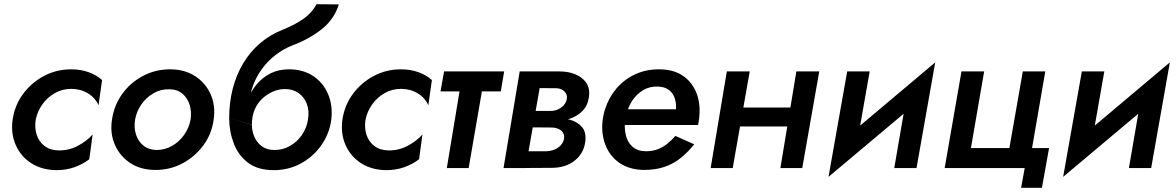

<svg xmlns="http://www.w3.org/2000/svg" viewBox="-20 -800 5596 914"><path d="M150 -230Q158 -270 182 -303.5Q206 -337 241.5 -357Q277 -377 319 -377Q363 -377 398 -356Q433 -335 449 -299L466 -419Q439 -443 401.5 -456.5Q364 -470 319 -470Q249 -470 189.5 -438.5Q130 -407 90 -353Q50 -299 40 -230Q31 -164 55 -109.5Q79 -55 129 -23Q179 9 248 10Q295 10 334.5 -4Q374 -18 405 -42L421 -160Q394 -129 351 -106Q308 -83 258 -84Q218 -85 191.5 -105.5Q165 -126 154.5 -159Q144 -192 150 -230Z M513 -230Q503 -164 527.5 -109.5Q552 -55 601.5 -23Q651 9 720 9Q790 9 849 -22.5Q908 -54 948 -108Q988 -162 997 -230Q1007 -296 983 -350.5Q959 -405 909 -437.5Q859 -470 790 -470Q720 -470 660.5 -438.5Q601 -407 562 -353Q523 -299 513 -230ZM623 -230Q630 -270 653 -303Q676 -336 710.5 -356Q745 -376 785 -375Q824 -375 848.5 -354Q873 -333 883 -300Q893 -267 887 -230Q880 -191 856.5 -158Q833 -125 799 -105.5Q765 -86 725 -86Q687 -87 662 -107.5Q637 -128 627 -161Q617 -194 623 -230Z M1336 -376Q1375 -376 1402 -356.5Q1429 -337 1441 -304.5Q1453 -272 1446 -230Q1440 -191 1417.5 -158Q1395 -125 1361 -105.5Q1327 -86 1287 -86Q1250 -86 1226 -104Q1202 -122 1190.5 -149.5Q1179 -177 1179 -206L1071 -238Q1071 -175 1092.5 -118Q1114 -61 1160.5 -25.5Q1207 10 1283 10Q1354 10 1412.5 -22Q1471 -54 1509.5 -108.5Q1548 -163 1557 -230Q1565 -297 1542 -351.5Q1519 -406 1471 -438Q1423 -470 1356 -470ZM1132 -231 1179 -206Q1179 -247 1192.5 -278.5Q1206 -310 1229.5 -331.5Q1253 -353 1280.5 -364.5Q1308 -376 1336 -376L1356 -470Q1308 -470 1270.5 -452Q1233 -434 1205 -402Q1177 -370 1159 -326Q1141 -282 1132 -231ZM1071 -238 1174 -208 1168 -306Q1169 -350 1184.5 -392.5Q1200 -435 1227.5 -472.5Q1255 -510 1292 -538.5Q1329 -567 1372 -584Q1452 -614 1511.5 -661Q1571 -708 1593 -779L1487 -780Q1465 -739 1425.5 -711Q1386 -683 1327 -659Q1266 -635 1218.5 -594.5Q1171 -554 1138 -499Q1105 -444 1088 -378Q1071 -312 1071 -238Z M1720 -230Q1728 -270 1752 -303.5Q1776 -337 1811.5 -357Q1847 -377 1889 -377Q1933 -377 1968 -356Q2003 -335 2019 -299L2036 -419Q2009 -443 1971.5 -456.5Q1934 -470 1889 -470Q1819 -470 1759.5 -438.5Q1700 -407 1660 -353Q1620 -299 1610 -230Q1601 -164 1625 -109.5Q1649 -55 1699 -23Q1749 9 1818 10Q1865 10 1904.5 -4Q1944 -18 1975 -42L1991 -160Q1964 -129 1921 -106Q1878 -83 1828 -84Q1788 -85 1761.5 -105.5Q1735 -126 1724.5 -159Q1714 -192 1720 -230Z M2094 -460 2077 -365H2364L2380 -460ZM2180 -440 2107 0H2211L2287 -440Z M2478 -240 2472 -194 2604 -193Q2620 -193 2632 -189Q2644 -185 2652 -178Q2660 -171 2663.5 -161Q2667 -151 2665 -139Q2660 -113 2635.5 -96.5Q2611 -80 2578 -80H2452L2438 0L2605 -1Q2673 -1 2716 -35.5Q2759 -70 2766 -125Q2772 -169 2751.5 -194Q2731 -219 2695 -229.5Q2659 -240 2617 -240ZM2477 -221H2613Q2653 -222 2690 -234Q2727 -246 2752 -271Q2777 -296 2783 -335Q2790 -378 2771 -405.5Q2752 -433 2718.5 -446.5Q2685 -460 2645 -460H2516L2503 -381L2626 -380Q2643 -380 2655.5 -373Q2668 -366 2674.5 -354.5Q2681 -343 2678 -328Q2675 -312 2663.5 -299Q2652 -286 2636 -279Q2620 -272 2601 -272H2484ZM2454 -460 2377 0H2482L2563 -460Z M2909 -205H3303Q3305 -213 3306 -221Q3307 -229 3308 -235Q3316 -302 3296.5 -354.5Q3277 -407 3232 -438.5Q3187 -470 3117 -470Q3054 -470 3002 -445.5Q2950 -421 2913.5 -377.5Q2877 -334 2860 -279Q2856 -267 2853.5 -255Q2851 -243 2849 -230Q2841 -166 2861.5 -111.5Q2882 -57 2929 -24.5Q2976 8 3045 9Q3101 9 3144.5 -6Q3188 -21 3222.5 -49.5Q3257 -78 3285 -113L3195 -153Q3178 -133 3157 -116Q3136 -99 3111 -89.5Q3086 -80 3056 -80Q3016 -80 2992 -100.5Q2968 -121 2959.5 -155.5Q2951 -190 2956 -230L2963 -258Q2971 -294 2991.5 -323.5Q3012 -353 3042 -371Q3072 -389 3110 -388Q3144 -387 3163.5 -372.5Q3183 -358 3191.5 -334Q3200 -310 3198 -280H2920Z M3443 -198H3788L3803 -288H3458ZM3771 -460 3695 0H3799L3880 -460ZM3440 -460 3363 0H3468L3549 -460Z M4399 -357 4432 -503 3957 -103 3924 42ZM4120 -460H4013L3924 42L4054 -84ZM4432 -503 4302 -377 4237 0H4343Z M4893 -95 4956 -460H4849L4785 -95H4602L4665 -460H4557L4477 0H4858L4841 94H4940L4974 -95Z M5516 -357 5549 -503 5074 -103 5041 42ZM5237 -460H5130L5041 42L5171 -84ZM5549 -503 5419 -377 5354 0H5460Z"/></svg>

Font: Jost Medium
Style: Italic
Weight: 500
Italic angle: -5°
Version: Version 3.710